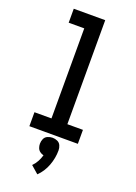

<svg xmlns="http://www.w3.org/2000/svg" viewBox="-181 -805 794 1124"><g transform="rotate(20 216.0 -243.0)"><path d="M65 0H367V-87H270V-735H74V-648H171V-87H65ZM205 249Q239 216 256.5 169.5Q274 123 274 75Q274 59 267.5 44.5Q261 30 246.5 23.5Q232 17 216 17Q201 17 186 23.5Q171 30 164.5 44.5Q158 59 158 75Q158 88 162.5 100.5Q167 113 177.5 121Q188 129 201 132Q195 153 184.5 172.5Q174 192 158 208Z"/></g></svg>

Font: Iosevka Sparkle Medium
Style: Regular
Weight: 500
Designer: Belleve Invis
Foundry: Belleve Invis
Version: Version 4.5.0; ttfautohint (v1.8.3)